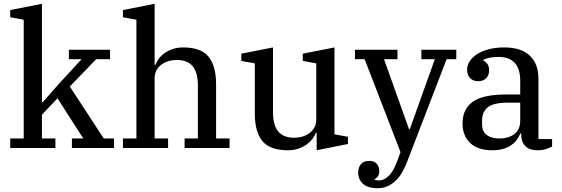

<svg xmlns="http://www.w3.org/2000/svg" viewBox="-20 -780 2964 1012"><path d="M34 -50H105V-676L34 -689V-727L201 -760V-241H205L285 -332L410 -468H343V-518H560V-468H487L348 -324L527 -50H581V0H359V-50H419L283 -262L201 -175V-50H272V0H34Z M628 -50H699V-676L628 -689V-727L795 -760V-438H799Q805 -454 817 -470.5Q829 -487 847.5 -500Q866 -513 890.5 -521.5Q915 -530 945 -530Q1039 -530 1079 -481.5Q1119 -433 1119 -336V-50H1190V0H953V-50H1023V-329Q1023 -398 995.5 -431Q968 -464 910 -464Q889 -464 868.5 -458Q848 -452 831.5 -440Q815 -428 805 -410Q795 -392 795 -367V-50H866V0H628Z M1497 12Q1403 12 1363 -36.5Q1323 -85 1323 -182V-446L1252 -459V-497L1419 -530V-189Q1419 -120 1446.5 -87Q1474 -54 1532 -54Q1553 -54 1573.5 -60Q1594 -66 1610.5 -78Q1627 -90 1637 -108Q1647 -126 1647 -151V-446L1576 -459V-497L1743 -530V-72L1814 -59V-21L1649 12V-80H1645Q1639 -64 1626.5 -47.5Q1614 -31 1595.5 -18Q1577 -5 1552.5 3.5Q1528 12 1497 12Z M1971 212Q1918 212 1893 188.5Q1868 165 1868 130Q1868 101 1883 84.5Q1898 68 1927 68Q1952 68 1965.5 83Q1979 98 1979 123Q1979 139 1971.5 149.5Q1964 160 1955 164V168Q1967 171 1978 171Q2004 171 2028.5 147.5Q2053 124 2072 73L2091 22L1902 -468H1851V-518H2075V-468H2004L2136 -99H2140L2272 -468H2201V-518H2385V-468H2334L2123 80Q2112 107 2098 131Q2084 155 2065 173Q2046 191 2022.5 201.5Q1999 212 1971 212Z M2574 12Q2499 12 2458.5 -26Q2418 -64 2418 -130Q2418 -204 2471 -243Q2524 -282 2649 -282H2722V-355Q2722 -416 2693.5 -448Q2665 -480 2607 -480Q2582 -480 2561.5 -476Q2541 -472 2527 -464V-462Q2538 -456 2548 -444Q2558 -432 2558 -410Q2558 -383 2542.5 -367.5Q2527 -352 2500 -352Q2474 -352 2458 -368Q2442 -384 2442 -413Q2442 -435 2455 -456Q2468 -477 2493 -493.5Q2518 -510 2554.5 -520Q2591 -530 2638 -530Q2726 -530 2772 -487Q2818 -444 2818 -366V-47H2890V-8Q2877 0 2857 6Q2837 12 2813 12Q2770 12 2748.5 -10.5Q2727 -33 2727 -71V-77H2723Q2716 -60 2704.5 -44Q2693 -28 2675.5 -15.5Q2658 -3 2633 4.5Q2608 12 2574 12ZM2613 -50Q2659 -50 2690.5 -73Q2722 -96 2722 -145V-239H2659Q2581 -239 2551 -214.5Q2521 -190 2521 -145V-125Q2521 -87 2545.5 -68.5Q2570 -50 2613 -50Z"/></svg>

Font: IBM Plex Serif Text
Style: Regular
Weight: 450
Designer: Mike Abbink, Paul van der Laan, Pieter van Rosmalen
Foundry: Bold Monday
Version: Version 3.001